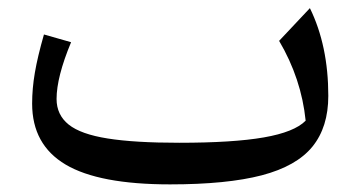

<svg xmlns="http://www.w3.org/2000/svg" viewBox="-20 -458 909 484"><path d="M750.5 -153.8Q739.7 -259.8 683.6 -355L761.2 -437.5Q807.6 -342.8 807.6 -216.3Q807.6 -137.7 767.6 -88.4Q727.5 -39.1 639.9 -16.1Q552.2 6.8 408.7 6.8Q229.5 6.8 145.3 -43.2Q61 -93.3 61 -196.8Q61 -234.9 67.9 -274.9Q74.7 -314.9 90.8 -371.1L159.2 -351.6Q122.6 -263.7 122.6 -208.5Q122.6 -168.5 153.1 -144Q183.6 -119.6 251.5 -108.9Q319.3 -98.1 431.6 -98.1Q567.9 -98.1 645 -111.6Q722.2 -125 750.5 -153.8Z"/></svg>

Font: Pinar-FD Medium
Style: Regular
Weight: 500
Designer: Amin Abedi
Version: Version 3.000